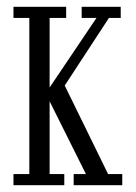

<svg xmlns="http://www.w3.org/2000/svg" viewBox="-20 -543 400 563"><path d="M19.5 0V-32.5H66V-490.5H19.5V-523H174V-490.5H125.5V-286.5L263 -490.5H219.5V-523H334V-490.5H299.5L162.5 -281L163.5 -305L297 -32.5H338.5V0H196V-32.5H232L117 -263L125.5 -262V-32.5H168.5V0Z"/></svg>

Font: Imbue Thin 10pt Light
Style: Regular
Weight: 300
Version: Version 1.102